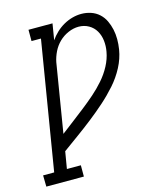

<svg xmlns="http://www.w3.org/2000/svg" viewBox="-142 -823 753 904"><g transform="rotate(-15 235.0 -371.5)"><path d="M-29 0 -30 -55H24L127 -680H81V-735H198L185 -656Q198 -675 215.5 -691.5Q233 -708 253.5 -719.5Q274 -731 296 -737Q318 -743 340 -743Q364 -743 386.5 -735.5Q409 -728 426 -712.5Q443 -697 453 -676Q463 -655 468 -632Q473 -609 473 -584.5Q473 -560 469 -535Q462 -492 440.5 -451Q419 -410 388 -375Q357 -340 322 -309Q287 -278 250 -249Q213 -220 175 -192.5Q137 -165 100 -138L86 -55H154V0ZM113 -219Q143 -242 172.5 -264.5Q202 -287 232 -310.5Q262 -334 290 -358.5Q318 -383 343 -411.5Q368 -440 385.5 -473Q403 -506 409 -540Q414 -567 411 -593.5Q408 -620 395.5 -641.5Q383 -663 361 -675.5Q339 -688 312 -688Q287 -688 261.5 -677Q236 -666 216.5 -647Q197 -628 185 -603.5Q173 -579 168 -554Z"/></g></svg>

Font: Iosevka Curly Slab Light
Style: Italic
Weight: 300
Italic angle: -9°
Monospace: yes
Designer: Belleve Invis
Foundry: Belleve Invis
Version: Version 22.1.2; ttfautohint (v1.8.4)